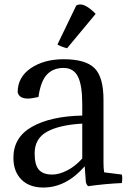

<svg xmlns="http://www.w3.org/2000/svg" viewBox="-20 -819 574 859"><path d="M135 -133Q135 -81 154 -59.5Q173 -38 214 -38Q244 -38 280.5 -56.5Q317 -75 348 -110V-266Q245 -260 190 -229.5Q135 -199 135 -133ZM348 -302V-353Q348 -438 328.5 -476.5Q309 -515 264 -515Q218 -515 190 -485.5Q162 -456 152 -385Q120 -378 105 -378Q66 -378 59 -406Q59 -474 118 -514Q177 -554 265 -554Q362 -554 402.5 -514.5Q443 -475 443 -373V-91Q443 -66 446 -48L525 -38Q529 -23 525 0Q454 3 374 14Q366 6 364 -6L359 -75Q276 20 174 20Q111 20 75.5 -16Q40 -52 40 -113Q40 -205 123.5 -252Q207 -299 348 -302ZM408 -757 280 -603Q251 -611 237 -620L321 -794Q352 -814 408 -757Z"/></svg>

Font: Adamina
Style: Regular
Weight: 400
Designer: Cyreal (www.cyreal.org)
Foundry: Cyreal
Version: Version 1.011